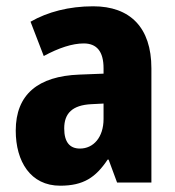

<svg xmlns="http://www.w3.org/2000/svg" viewBox="-20 -580 557 610"><path d="M276 -560C199 -560 131 -542 77 -511L119 -402C167 -428 210 -442 246 -442C287 -442 309 -417 309 -363V-346L232 -343C101 -338 30 -280 30 -165C30 -67 77 10 171 10C245 10 284 -16 322 -73H325L352 0H461V-363C461 -493 393 -560 276 -560ZM270 -249 309 -251V-202C309 -144 277 -108 234 -108C202 -108 184 -128 184 -172C184 -220 210 -246 270 -249Z"/></svg>

Font: Noto Sans Khmer Condensed ExtraBold
Style: Regular
Weight: 800
Width: 3
Designer: Danh Hong and the Monotype Design Team
Foundry: Monotype Imaging Inc.
Version: Version 2.004